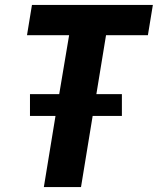

<svg xmlns="http://www.w3.org/2000/svg" viewBox="-20 -755 637 775"><path d="M157 0H307L354 -287H472V-375H369L408 -613H577L597 -735H109L89 -613H259L219 -375H101V-287H204Z"/></svg>

Font: Iosevka Sparkle Heavy Oblique
Style: Regular
Weight: 900
Italic angle: -9°
Designer: Belleve Invis
Foundry: Belleve Invis
Version: Version 4.5.0; ttfautohint (v1.8.3)